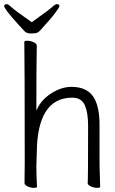

<svg xmlns="http://www.w3.org/2000/svg" viewBox="-33 -898 553 924"><path d="M391 -293Q391 -354 376 -390Q360 -428 315 -428Q146 -428 144 -162L142 -97Q142 -59 145 1Q145 6 130 6Q115 6 100 -1Q85 -8 85 -17L86 -115Q86 -590 84 -697Q84 -702 98.5 -702Q113 -702 128.5 -695Q144 -688 144 -679Q142 -580 142 -386V-366L151 -384Q173 -424 219 -452Q265 -480 311 -480Q394 -480 424 -419Q446 -374 446 -297V-105L449 1Q449 6 434 6Q419 6 404 -1Q389 -8 389 -17Q391 -36 391 -293ZM0 -878Q7 -878 22 -863.5Q37 -849 120 -791Q205 -852 219 -865Q233 -878 240 -878Q253 -878 253 -869Q253 -863 232.5 -835.5Q212 -808 159 -750Q150 -741 141.5 -739Q133 -737 114 -737Q95 -737 85 -748Q75 -759 58 -777Q18 -821 2.5 -842Q-13 -863 -13 -868Q-13 -878 0 -878Z"/></svg>

Font: Moon Stars Kai HW Light
Style: Regular
Weight: 300
Designer: GuiWonder
Version: Version 1.101